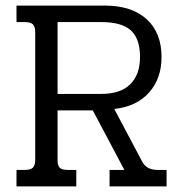

<svg xmlns="http://www.w3.org/2000/svg" viewBox="-20 -667 655 687"><path d="M39 -59H68Q90 -59 98 -67.5Q106 -76 106 -95V-552Q106 -571 98 -579.5Q90 -588 68 -588H39V-647H355Q451 -647 504.5 -598.5Q558 -550 558 -463Q558 -386 513.5 -336Q469 -286 389 -277L487 -92Q496 -74 510 -66.5Q524 -59 545 -59H576V0H372V-59H425L312 -272H186V-94Q186 -75 193.5 -67Q201 -59 222 -59H253V0H39ZM343 -331Q411 -331 446 -365.5Q481 -400 481 -463Q481 -529 448 -558.5Q415 -588 343 -588H186V-331Z"/></svg>

Font: Pridi Light
Style: Regular
Weight: 300
Version: Version 1.002